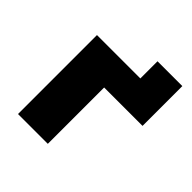

<svg xmlns="http://www.w3.org/2000/svg" viewBox="-168 -743 870 870"><g transform="rotate(45 267.5 -308.0)"><path d="M75 0V-506H353V-616H512V-361H266V0Z"/></g></svg>

Font: Nunito Sans 7pt Black
Style: Regular
Weight: 900
Designer: Vernon Adams
Foundry: Vernon Adams
Version: Version 3.101;gftools[0.9.27]